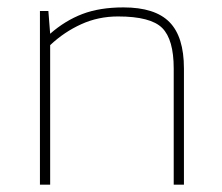

<svg xmlns="http://www.w3.org/2000/svg" viewBox="-20 -504 606 524"><path d="M116.9 0V-380.8Q155.1 -416.8 201.7 -437.9Q248.2 -459.1 302.2 -459.1Q391.2 -459.1 422.7 -427.6Q454.1 -396.1 454.1 -317V0H482V-317Q482 -403.8 442.4 -443.8Q402.9 -483.8 317 -483.8Q252.2 -483.8 205 -465.8Q157.8 -447.8 116.9 -411.9L112 -473.9H89V0Z"/></svg>

Font: Arad-VF Thin Dots1
Style: Regular
Weight: 100
Designer: Mohammad Darvishi
Version: Version 1.000;August 30, 2024;FontCreator 15.0.0.2992 64-bit